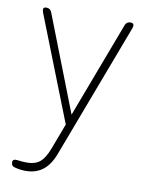

<svg xmlns="http://www.w3.org/2000/svg" viewBox="-81 -537 634 821"><g transform="rotate(10 236.5 -126.5)"><path d="M87 225Q64 225 41 219Q24 216 24 198Q24 183 46 186Q66 189 87 189Q122 189 143 171.5Q164 154 180 111L222 0L43 -455Q35 -478 53 -478H54Q71 -478 77 -462L239 -46L396 -462Q402 -478 419 -478Q439 -478 431 -455L213 122Q194 176 163 200.5Q132 225 87 225Z"/></g></svg>

Font: Zen Maru Gothic Light
Style: Regular
Weight: 300
Designer: Yoshimichi Ohira
Foundry: Positype
Version: Version 1.001